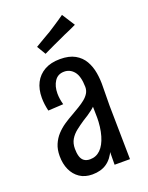

<svg xmlns="http://www.w3.org/2000/svg" viewBox="-136 -778 659 856"><g transform="rotate(-20 193.5 -350.5)"><path d="M259 0 260 -107 255 -371Q254 -422 235.5 -444.5Q217 -467 189 -467Q159 -467 143.5 -443.5Q128 -420 128 -385Q128 -373 130 -359.5Q132 -346 136 -332L64 -328Q60 -345 58 -360.5Q56 -376 56 -391Q56 -432 71.5 -462Q87 -492 117 -509Q147 -526 191 -526Q234 -526 261.5 -510.5Q289 -495 304 -469Q319 -443 324.5 -410.5Q330 -378 329 -345L328 -255L332 0ZM152 7Q117 7 92.5 -9.5Q68 -26 55 -54.5Q42 -83 42 -120Q42 -151 52 -174.5Q62 -198 78.5 -216Q95 -234 115.5 -248Q136 -262 158 -274Q177 -285 194.5 -295.5Q212 -306 225.5 -317Q239 -328 247 -341Q255 -354 255 -371L294 -358Q293 -325 278.5 -302.5Q264 -280 242.5 -263.5Q221 -247 197 -233Q176 -219 157.5 -204.5Q139 -190 128 -171.5Q117 -153 117 -127Q117 -107 121.5 -91.5Q126 -76 137 -68Q148 -60 165 -60Q194 -60 214.5 -80Q235 -100 246.5 -139Q258 -178 258 -230L292 -290Q292 -218 286 -162.5Q280 -107 264 -69Q248 -31 220.5 -12Q193 7 152 7ZM139 -570 114 -612Q125 -619 137.5 -626Q150 -633 163 -641Q176 -649 189 -656Q203 -665 216 -673.5Q229 -682 242.5 -691Q256 -700 267 -708L306 -647Q292 -640 277 -633.5Q262 -627 247 -620.5Q232 -614 218 -607Q204 -601 190.5 -594.5Q177 -588 164 -582Q151 -576 139 -570Z"/></g></svg>

Font: Truculenta Medium
Style: Regular
Weight: 500
Version: Version 1.002